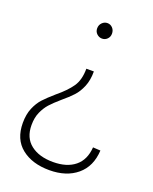

<svg xmlns="http://www.w3.org/2000/svg" viewBox="-132 -602 669 839"><g transform="rotate(20 203.0 -182.5)"><path d="M186 -491Q186 -507 196.5 -517.5Q207 -528 221 -528Q235 -528 245 -517.5Q255 -507 255 -491Q255 -476 245 -466Q235 -456 221 -456Q207 -456 196.5 -466Q186 -476 186 -491ZM201 163Q121 163 71.5 123.5Q22 84 22 8Q22 -32 34.5 -61.5Q47 -91 65 -110.5Q83 -130 114 -157Q158 -193 180 -225Q202 -257 202 -309H237Q237 -268 224.5 -238Q212 -208 193.5 -188Q175 -168 145 -143Q116 -118 100 -100Q84 -82 72.5 -56.5Q61 -31 61 4Q61 63 100 93.5Q139 124 204 124Q268 124 305.5 93.5Q343 63 347 4L382 6Q378 81 329 122Q280 163 201 163Z"/></g></svg>

Font: TypoPRO Montserrat
Style: Regular
Weight: 275
Designer: Julieta Ulanovsky
Foundry: Julieta Ulanovsky
Version: Version 6.001